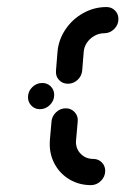

<svg xmlns="http://www.w3.org/2000/svg" viewBox="-20 -539 365 559"><path d="M61.5 -255.9Q61.5 -273 73.9 -285.2Q86.3 -297.4 103 -297.4Q117.8 -297.4 127.8 -287.4Q137.8 -277.4 137.8 -262.6Q137.8 -245.9 125.4 -233.5Q113 -221.1 96.3 -221.1Q81.5 -221.1 71.5 -231.3Q61.5 -241.5 61.5 -255.9ZM286.3 -41.5Q286.3 -24.8 273.9 -12.4Q261.5 0 244.8 0Q211.1 0 183.5 -15.9Q155.9 -31.9 140.4 -59.3Q124.8 -86.7 124.8 -119.6Q124.8 -127 125.2 -131.1L130 -185.6Q131.5 -201.1 143.5 -212.4Q155.6 -223.7 171.5 -223.7Q187 -223.7 197.4 -212.4Q207.8 -201.1 206.3 -185.6L201.5 -131.1L201.1 -125.9Q201.1 -104.8 215.6 -90.6Q230 -76.3 251.5 -76.3Q266.3 -76.3 276.3 -66.3Q286.3 -56.3 286.3 -41.5ZM177.8 -295.2Q161.9 -295.2 151.7 -306.3Q141.5 -317.4 143 -333.3L147.4 -387.8Q150.4 -423.3 170.6 -453.3Q190.7 -483.3 222.4 -500.9Q254.1 -518.5 290 -518.5Q304.8 -518.5 314.8 -508.5Q324.8 -498.5 324.8 -483.7Q324.8 -466.7 312.4 -454.4Q300 -442.2 283.3 -442.2Q268.5 -442.2 255.2 -434.8Q241.9 -427.4 233.3 -415Q224.8 -402.6 223.7 -387.8L219.3 -333.3Q217.8 -317.4 205.7 -306.3Q193.7 -295.2 177.8 -295.2Z"/></svg>

Font: 26F Galaxy Sans
Style: Bold Italic
Weight: 700
Italic angle: -5°
Designer: C₂₉H₂₅N₃O₅
Version: Version 1.200